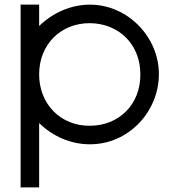

<svg xmlns="http://www.w3.org/2000/svg" viewBox="-20 -603 737 829"><path d="M149 -490.6C206 -546.5 284.1 -582.5 367.5 -583C534.2 -583 667 -440 666 -282C666 -122 535.4 21 367.5 20C283.8 20 205.8 -15.8 149 -71.7V166V206H69V166V-282V-543V-583H149V-543ZM149 -282C149 -152 243.3 -59 367.5 -60C492.8 -60 587 -151 586 -282C586 -411 494 -502 367.5 -503C242.2 -503 149 -411 149 -282Z"/></svg>

Font: Nordica Plus
Style: NordicaClassicLtExt
Weight: 300
Version: Version 1.01